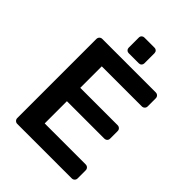

<svg xmlns="http://www.w3.org/2000/svg" viewBox="-248 -998 1118 1118"><g transform="rotate(45 311.0 -439.5)"><path d="M102 0Q92 0 85 -7Q78 -14 78 -24V-675Q78 -686 85 -693Q92 -700 102 -700H542Q553 -700 560 -693Q567 -686 567 -675V-609Q567 -599 560 -592Q553 -585 542 -585H213V-408H520Q531 -408 538 -401Q545 -394 545 -384V-322Q545 -311 538 -304.5Q531 -298 520 -298H213V-115H550Q561 -115 568 -108Q575 -101 575 -90V-24Q575 -14 568 -7Q561 0 550 0ZM269 -750Q260 -750 253.5 -756.5Q247 -763 247 -772V-856Q247 -866 253.5 -872.5Q260 -879 269 -879H353Q363 -879 369.5 -872.5Q376 -866 376 -856V-772Q376 -763 369.5 -756.5Q363 -750 353 -750Z"/></g></svg>

Font: Rubik Medium
Style: Regular
Weight: 500
Designer: Hubert and Fischer
Foundry: Hubert and Fischer
Version: Version 2.300; ttfautohint (v1.8.4.7-5d5b);gftools[0.9.30]